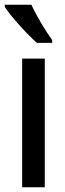

<svg xmlns="http://www.w3.org/2000/svg" viewBox="-30 -786 271 806"><path d="M102 -766H-10V-757C16 -716 87 -639 125 -606H189V-618C163 -653 122 -721 102 -766ZM158 0V-540H63V0Z"/></svg>

Font: Noto Sans Arabic ExtCond Med
Style: Regular
Weight: 500
Width: 2
Designer: Monotype Design Team, Nadine Chahine, Nizar Qandah and Khaled Hosny
Foundry: Monotype Imaging Inc.
Version: Version 2.012